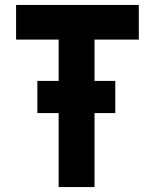

<svg xmlns="http://www.w3.org/2000/svg" viewBox="-20 -756 626 776"><path d="M362 -596V-429H446V-299H362V0H217V-299H131V-429H217V-596H45V-736H541V-596Z"/></svg>

Font: Josefin Sans
Style: Bold
Weight: 700
Designer: Santiago Orozco
Foundry: Typemade
Version: Version 2.000